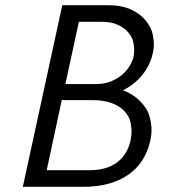

<svg xmlns="http://www.w3.org/2000/svg" viewBox="-20 -720 660 740"><path d="M68 0 220 -700H396Q449 -700 485.5 -683Q522 -666 543 -639Q564 -612 568.5 -588Q573 -564 573 -550Q573 -530 568 -511Q561 -480 542.5 -450.5Q524 -421 495 -398Q476 -383 454 -372Q494 -357 520 -330Q548 -302 556 -272Q564 -242 564 -220Q564 -199 559 -177Q550 -136 529 -103Q508 -70 475 -47Q442 -24 398.5 -12Q355 0 302 0ZM160 -64H325Q391 -64 431 -94Q471 -124 483 -178Q487 -197 487 -215Q487 -228 483 -249Q479 -270 460.5 -290.5Q442 -311 411 -322.5Q380 -334 339 -334H218ZM232 -396H349Q380 -396 404 -405Q428 -414 446.5 -428.5Q465 -443 477.5 -462.5Q490 -482 495 -502Q497 -515 497 -527Q497 -539 494 -556.5Q491 -574 476 -593Q461 -612 435 -624Q409 -636 372 -636H284Z"/></svg>

Font: Isabella Sans
Style: Italic
Weight: 400
Italic angle: -12°
Designer: Christian Thalmann (Catharsis Fonts), Cristiano Sobral
Foundry: The Isabella Sans Project Authors
Version: Version 2.026; ttfautohint (v1.8.4.7-5d5b-dirty)